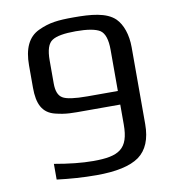

<svg xmlns="http://www.w3.org/2000/svg" viewBox="-77 -728 734 807"><g transform="rotate(-10 290.0 -325.0)"><path d="M268 -51C219 -51 164 -57 102 -68V-1C158 6 214 10 271 10C354 10 415 -3 453 -30C490 -57 509 -102 509 -166V-494C509 -548 493 -593 467 -619C430 -655 364 -660 291 -660C223 -660 186 -656 139 -634C92 -612 71 -564 71 -494V-398C71 -330 90 -288 145 -275C190 -264 213 -265 273 -265H420V-180C420 -75 377 -51 268 -51ZM420 -499V-323H290C236 -323 201 -328 185 -338C168 -348 160 -369 160 -401V-499C160 -543 169 -571 188 -583C206 -595 240 -601 289 -601C338 -601 373 -595 392 -583C411 -570 420 -542 420 -499Z"/></g></svg>

Font: Gamestation Text
Style: Bold
Weight: 400
Designer: Jonas Hecksher
Foundry: Jonas Hecksher, Playtypeª, e-types AS
Version: Version 1.003